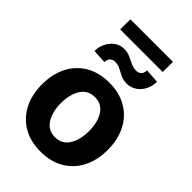

<svg xmlns="http://www.w3.org/2000/svg" viewBox="-264 -998 1109 1109"><g transform="rotate(45 290.5 -443.0)"><path d="M290 10.7Q207.5 10.7 147.2 -24.7Q86.9 -60.1 54.4 -123.3Q22 -186.5 22 -270.5Q22 -355 54.4 -418.5Q86.9 -481.9 147.2 -517.3Q207.5 -552.7 290 -552.7Q373 -552.7 433.3 -517.3Q493.7 -481.9 526.1 -418.5Q558.6 -355 558.6 -270.5Q558.6 -186.5 526.1 -123.3Q493.7 -60.1 433.3 -24.7Q373 10.7 290 10.7ZM291 -107.4Q347.2 -107.4 376.2 -153.8Q405.3 -200.2 405.3 -271.5Q405.3 -342.8 376.2 -388.7Q347.2 -434.6 291 -434.6Q233.9 -434.6 204.8 -388.7Q175.8 -342.8 175.8 -271.5Q175.8 -200.2 204.8 -153.8Q233.9 -107.4 291 -107.4ZM464.8 -897V-814H117.2V-897ZM394 -756.3 481 -751Q481 -714.8 466.1 -685.1Q451.2 -655.3 425 -637.5Q398.9 -619.6 365.7 -619.1Q333.5 -619.6 312.7 -630.1Q292 -640.6 272.7 -651.1Q253.4 -661.6 227.1 -661.6Q210.4 -661.6 198.2 -649.9Q186 -638.2 186 -616.2L100.1 -621.1Q100.1 -654.8 114.7 -684.6Q129.4 -714.4 155 -732.9Q180.7 -751.5 213.9 -751.5Q240.7 -751.5 262.7 -741.2Q284.7 -731 305.9 -720.7Q327.1 -710.4 352.1 -710.9Q369.1 -710.4 381.6 -722.2Q394 -733.9 394 -756.3Z"/></g></svg>

Font: Inter Tight
Style: Bold
Weight: 700
Designer: Rasmus Andersson
Foundry: rsms
Version: Version 3.004; ttfautohint (v1.8.4.7-5d5b)